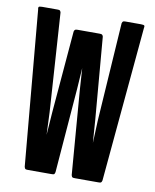

<svg xmlns="http://www.w3.org/2000/svg" viewBox="-80 -705 659 817"><g transform="rotate(10 250.0 -297.0)"><path d="M401 50H300Q292 50 289 48.5Q286 47 284 39L255 -326L249 -417L243 -326L214 39Q212 47 209.5 48.5Q207 50 198 50H97Q89 50 86 48.5Q83 47 81 39L21 -630Q19 -637 21 -640.5Q23 -644 36 -644H102Q109 -644 112 -642.5Q115 -641 117 -634L145 -208L149 -111L156 -208L186 -564Q188 -571 191.5 -572.5Q195 -574 202 -574H296Q303 -574 306.5 -572.5Q310 -571 312 -564L342 -208L349 -111L353 -208L381 -634Q383 -641 386 -642.5Q389 -644 396 -644H463Q476 -644 478 -640.5Q480 -637 478 -630L417 39Q415 47 412 48.5Q409 50 401 50Z"/></g></svg>

Font: NanumGothicCoding
Style: Bold
Weight: 700
Monospace: yes
Designer: Kwon Bruce; Nicolas Noh; Sung-woo Choi; Go-un Cha; Soo-hyun Park;
Foundry: NHN Corporation
Version: Version 2.000;PS 1;hotconv 1.0.49;makeotf.lib2.0.14853